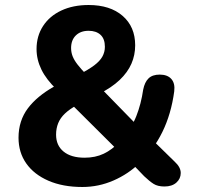

<svg xmlns="http://www.w3.org/2000/svg" viewBox="-20 -736 785 767"><path d="M309 11Q231 11 173.5 -14Q116 -39 85 -83Q54 -127 54 -186Q54 -220 63.5 -249.5Q73 -279 91.5 -303.5Q110 -328 136 -349.5Q162 -371 194 -389L229 -409L207 -378Q165 -418 145.5 -458Q126 -498 126 -540Q126 -592 152 -632Q178 -672 225 -694Q272 -716 334 -716Q420 -716 470 -672.5Q520 -629 520 -555Q520 -516 505 -481.5Q490 -447 458 -416.5Q426 -386 374 -360L375 -392L535 -228H502Q515 -248 524.5 -272Q534 -296 541 -323Q548 -350 552 -378Q558 -408 573.5 -423Q589 -438 618 -438Q649 -438 664.5 -420.5Q680 -403 676 -371Q670 -326 658 -285Q646 -244 628.5 -208.5Q611 -173 589 -143L588 -178L678 -90Q702 -68 702 -45Q702 -22 684.5 -6.5Q667 9 637 9Q610 9 593.5 -1.5Q577 -12 556 -32L505 -85H538Q493 -41 433.5 -15Q374 11 309 11ZM318 -106Q361 -106 394.5 -122Q428 -138 457 -169L453 -133L250 -335L314 -331L287 -316Q258 -300 239.5 -282.5Q221 -265 212.5 -244Q204 -223 204 -198Q204 -155 234 -130.5Q264 -106 318 -106ZM334 -613Q302 -613 283 -594.5Q264 -576 264 -544Q264 -527 270 -511.5Q276 -496 289.5 -478.5Q303 -461 327 -436L295 -438Q334 -458 356.5 -475Q379 -492 389 -510Q399 -528 399 -549Q399 -581 381.5 -597Q364 -613 334 -613Z"/></svg>

Font: Nunito ExtraLight ExtraBold
Style: Regular
Weight: 800
Version: Version 3.602